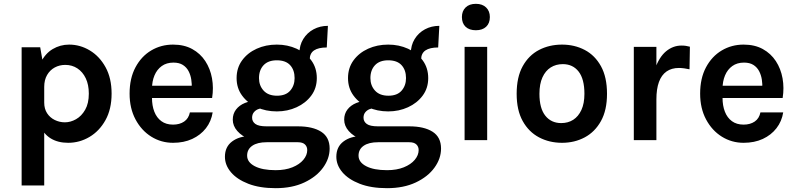

<svg xmlns="http://www.w3.org/2000/svg" viewBox="-20 -732 4160 1003"><path d="M336 14Q282.5 14 245 -9Q207.5 -32 187.8 -78.5Q168 -125 168 -196H211Q211 -163.5 226 -140.5Q241 -117.5 266 -105.2Q291 -93 319 -93Q348.5 -93 377.2 -109.2Q406 -125.5 425 -158.8Q444 -192 444 -243Q444 -289.5 428 -323Q412 -356.5 384.2 -374.8Q356.5 -393 321 -393Q291 -393 266 -379.5Q241 -366 226 -340.2Q211 -314.5 211 -278H168Q168 -354.5 191.8 -403.2Q215.5 -452 255 -475.5Q294.5 -499 341 -499Q398.5 -499 449.2 -468.5Q500 -438 531.5 -380.8Q563 -323.5 563 -243Q563 -162 531 -104.5Q499 -47 447.2 -16.5Q395.5 14 336 14ZM93 237V-485H190L211 -365V237Z M884 14Q822 14 770.5 -18Q719 -50 688 -108Q657 -166 657 -243Q657 -323 687.8 -380.5Q718.5 -438 770 -468.5Q821.5 -499 884 -499Q942 -499 984.2 -475.8Q1026.5 -452.5 1052.5 -412.8Q1078.5 -373 1087.5 -323Q1096.5 -273 1088 -220H751V-284H1004.5L981.5 -269Q983 -292.5 979.2 -316.5Q975.5 -340.5 965 -360.5Q954.5 -380.5 935.2 -392.8Q916 -405 886 -405Q850 -405 825 -387Q800 -369 787 -338Q774 -307 774 -268V-221Q774 -180 786.2 -148.5Q798.5 -117 823 -99Q847.5 -81 884 -81Q918.5 -81 942 -97Q965.5 -113 972 -145H1091Q1083.5 -98 1055.8 -62.2Q1028 -26.5 984.2 -6.2Q940.5 14 884 14Z M1420 251Q1336.5 251 1277.2 228Q1218 205 1186.5 167.8Q1155 130.5 1155 87Q1155 35 1192.5 7Q1230 -21 1287 -21L1373 11Q1324.5 11 1297.8 29.5Q1271 48 1271 81Q1271 115.5 1310.8 136.2Q1350.5 157 1420 157Q1470.5 157 1507.5 142Q1544.5 127 1564.8 102.8Q1585 78.5 1585 52Q1585 34 1573 22.5Q1561 11 1536 11H1373Q1324 11 1283.8 -4.8Q1243.5 -20.5 1219.8 -47.5Q1196 -74.5 1196 -107Q1196 -137.5 1213 -159.8Q1230 -182 1259.2 -194Q1288.5 -206 1325 -206L1355 -167Q1340.5 -167 1327.2 -161.2Q1314 -155.5 1305.5 -144.5Q1297 -133.5 1297 -117Q1297 -97 1314 -84.5Q1331 -72 1373 -72H1536Q1613.5 -72 1657.8 -43.8Q1702 -15.5 1702 44Q1702 96.5 1667.5 144Q1633 191.5 1569.8 221.2Q1506.5 251 1420 251ZM1426 -150Q1368.5 -150 1321 -171.8Q1273.5 -193.5 1244.8 -232.5Q1216 -271.5 1216 -324Q1216 -377.5 1244.8 -416.8Q1273.5 -456 1321 -477.5Q1368.5 -499 1426 -499Q1482 -499 1529.5 -477.5Q1577 -456 1606 -416.8Q1635 -377.5 1635 -324Q1635 -271.5 1606 -232.5Q1577 -193.5 1529.5 -171.8Q1482 -150 1426 -150ZM1427 -232Q1473 -232 1496 -258.5Q1519 -285 1519 -324Q1519 -366 1495.8 -391.5Q1472.5 -417 1426 -417Q1381 -417 1357 -391.5Q1333 -366 1333 -324Q1333 -285 1357.2 -258.5Q1381.5 -232 1427 -232ZM1598 -421 1544 -452Q1544 -495.5 1564.2 -528.2Q1584.5 -561 1618.2 -579Q1652 -597 1693 -597L1687 -484Q1643.5 -484 1620.8 -468.8Q1598 -453.5 1598 -421Z M2002 251Q1918.5 251 1859.2 228Q1800 205 1768.5 167.8Q1737 130.5 1737 87Q1737 35 1774.5 7Q1812 -21 1869 -21L1955 11Q1906.5 11 1879.8 29.5Q1853 48 1853 81Q1853 115.5 1892.8 136.2Q1932.5 157 2002 157Q2052.5 157 2089.5 142Q2126.5 127 2146.8 102.8Q2167 78.5 2167 52Q2167 34 2155 22.5Q2143 11 2118 11H1955Q1906 11 1865.8 -4.8Q1825.5 -20.5 1801.8 -47.5Q1778 -74.5 1778 -107Q1778 -137.5 1795 -159.8Q1812 -182 1841.2 -194Q1870.5 -206 1907 -206L1937 -167Q1922.5 -167 1909.2 -161.2Q1896 -155.5 1887.5 -144.5Q1879 -133.5 1879 -117Q1879 -97 1896 -84.5Q1913 -72 1955 -72H2118Q2195.5 -72 2239.8 -43.8Q2284 -15.5 2284 44Q2284 96.5 2249.5 144Q2215 191.5 2151.8 221.2Q2088.5 251 2002 251ZM2008 -150Q1950.5 -150 1903 -171.8Q1855.5 -193.5 1826.8 -232.5Q1798 -271.5 1798 -324Q1798 -377.5 1826.8 -416.8Q1855.5 -456 1903 -477.5Q1950.5 -499 2008 -499Q2064 -499 2111.5 -477.5Q2159 -456 2188 -416.8Q2217 -377.5 2217 -324Q2217 -271.5 2188 -232.5Q2159 -193.5 2111.5 -171.8Q2064 -150 2008 -150ZM2009 -232Q2055 -232 2078 -258.5Q2101 -285 2101 -324Q2101 -366 2077.8 -391.5Q2054.5 -417 2008 -417Q1963 -417 1939 -391.5Q1915 -366 1915 -324Q1915 -285 1939.2 -258.5Q1963.5 -232 2009 -232ZM2180 -421 2126 -452Q2126 -495.5 2146.2 -528.2Q2166.5 -561 2200.2 -579Q2234 -597 2275 -597L2269 -484Q2225.5 -484 2202.8 -468.8Q2180 -453.5 2180 -421Z M2466 -574Q2431.5 -574 2412.2 -592.2Q2393 -610.5 2393 -643Q2393 -674 2412.2 -693Q2431.5 -712 2466 -712Q2500 -712 2519.5 -693Q2539 -674 2539 -643Q2539 -610.5 2519.5 -592.2Q2500 -574 2466 -574ZM2407 0V-487H2525V0Z M2916 14Q2849.5 14 2795.8 -14.5Q2742 -43 2710.5 -99.8Q2679 -156.5 2679 -242Q2679 -329 2710.5 -386Q2742 -443 2795.8 -471Q2849.5 -499 2916 -499Q2981.5 -499 3034.8 -471Q3088 -443 3119.5 -386Q3151 -329 3151 -242Q3151 -156.5 3119.5 -99.8Q3088 -43 3034.8 -14.5Q2981.5 14 2916 14ZM2912 -89Q2947.5 -89 2974.5 -106.2Q3001.5 -123.5 3017.2 -157.5Q3033 -191.5 3033 -242Q3033 -319 3002.8 -358Q2972.5 -397 2920 -397Q2884.5 -397 2857 -379.8Q2829.5 -362.5 2813.8 -328Q2798 -293.5 2798 -242Q2798 -166 2828.8 -127.5Q2859.5 -89 2912 -89Z M3291 0V-487H3409V0ZM3380 -213Q3380 -309 3401.5 -371.2Q3423 -433.5 3459.2 -463.8Q3495.5 -494 3540 -494Q3552 -494 3562.8 -492.5Q3573.5 -491 3584 -488L3582 -370Q3569 -373 3554 -375Q3539 -377 3527 -377Q3488 -377 3461.8 -358.5Q3435.5 -340 3422.2 -303.5Q3409 -267 3409 -213Z M3864.5 14Q3802.5 14 3751 -18Q3699.5 -50 3668.5 -108Q3637.5 -166 3637.5 -243Q3637.5 -323 3668.2 -380.5Q3699 -438 3750.5 -468.5Q3802 -499 3864.5 -499Q3922.5 -499 3964.8 -475.8Q4007 -452.5 4033 -412.8Q4059 -373 4068 -323Q4077 -273 4068.5 -220H3731.5V-284H3985L3962 -269Q3963.5 -292.5 3959.8 -316.5Q3956 -340.5 3945.5 -360.5Q3935 -380.5 3915.8 -392.8Q3896.5 -405 3866.5 -405Q3830.5 -405 3805.5 -387Q3780.5 -369 3767.5 -338Q3754.5 -307 3754.5 -268V-221Q3754.5 -180 3766.8 -148.5Q3779 -117 3803.5 -99Q3828 -81 3864.5 -81Q3899 -81 3922.5 -97Q3946 -113 3952.5 -145H4071.5Q4064 -98 4036.2 -62.2Q4008.5 -26.5 3964.8 -6.2Q3921 14 3864.5 14Z"/></svg>

Font: Karla ExtraLight
Style: Bold
Weight: 700
Version: Version 2.001